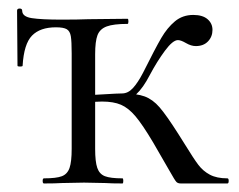

<svg xmlns="http://www.w3.org/2000/svg" viewBox="-20 -430 559 450"><path d="M267 -12Q269 -12 269 -6Q269 0 267 0Q241 0 227 -1L177 -2L125 -1Q110 0 83 0Q80 0 80 -6Q80 -12 83 -12Q112 -12 125 -17Q138 -22 143 -36.5Q148 -51 148 -81V-305Q148 -333 146 -345Q144 -357 136.5 -361.5Q129 -366 111 -366Q74 -366 55 -346.5Q36 -327 33 -276Q33 -274 27 -274Q21 -274 21 -276L20 -405Q20 -410 26 -410Q32 -410 32 -405Q32 -391 54.5 -387.5Q77 -384 125 -384Q163 -384 187 -385L279 -386Q281 -386 281 -380Q281 -374 279 -374Q246 -374 230 -368Q214 -362 208.5 -347.5Q203 -333 203 -303V-81Q203 -51 208 -36.5Q213 -22 226 -17Q239 -12 267 -12ZM339 -96Q314 -138 297.5 -157.5Q281 -177 263.5 -184.5Q246 -192 219 -192Q201 -192 177 -189L176 -207Q194 -207 224 -209Q256 -211 266 -211Q300 -211 319 -204Q338 -197 354 -178.5Q370 -160 398 -116L415 -89Q434 -58 445 -43.5Q456 -29 472 -20.5Q488 -12 513 -12Q516 -12 516 -6Q516 0 513 0H404Q397 0 393.5 -3.5Q390 -7 376.5 -31Q363 -55 339 -96ZM315 -259Q344 -317 358 -341Q372 -365 390 -380Q408 -395 433 -395Q455 -395 466.5 -385Q478 -375 478 -360Q478 -344 467.5 -333Q457 -322 439 -322Q428 -322 416 -329Q404 -336 397 -336Q385 -336 366.5 -311Q348 -286 331 -254Q300 -194 266 -194V-211Q280 -211 291.5 -223.5Q303 -236 315 -259Z"/></svg>

Font: Cormorant
Style: Regular
Weight: 400
Designer: Christian Thalmann (Catharsis Fonts)
Foundry: Catharsis Fonts
Version: Version 4.000